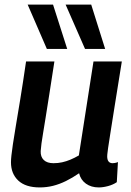

<svg xmlns="http://www.w3.org/2000/svg" viewBox="-20 -810 573 840"><path d="M154 10Q92 10 60 -20Q28 -50 28 -100Q28 -112 30 -130.5Q32 -149 36.5 -179.5Q41 -210 49 -257.5Q57 -305 68.5 -375Q80 -445 94 -541H218Q205 -456 195.5 -396Q186 -336 179.5 -295Q173 -254 168.5 -227.5Q164 -201 161.5 -182.5Q159 -164 158 -149Q157 -124 171.5 -110Q186 -96 214 -96Q234 -96 252 -100Q270 -104 288 -111.5Q306 -119 325 -130L389 -541H513Q494 -424 482 -348Q470 -272 463 -228Q456 -184 453 -163Q450 -142 449.5 -135Q449 -128 449 -126Q449 -111 455 -103.5Q461 -96 473 -96Q476 -96 482.5 -97Q489 -98 496 -101L491 -13Q475 -2 453 4Q431 10 412 10Q379 10 356 -6.5Q333 -23 326 -52Q297 -32 268.5 -18Q240 -4 212 3Q184 10 154 10ZM185 -596 101 -790H212L274 -596ZM352 -596 267 -790H379L440 -596Z"/></svg>

Font: Georama ExtraCondensed Thin SemiBold
Style: Italic
Weight: 600
Italic angle: -9°
Version: Version 1.001